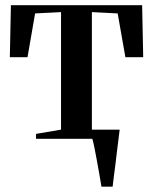

<svg xmlns="http://www.w3.org/2000/svg" viewBox="-20 -522 576 722"><path d="M361.5 180Q358 158.5 353.5 132.8Q349 107 344.2 81Q339.5 55 335 32.8Q330.5 10.5 326.5 -2.5L303.5 -34.5H430Q427.5 -14.5 424.8 7.5Q422 29.5 419.2 52.5Q416.5 75.5 413.8 98Q411 120.5 408.2 141.2Q405.5 162 403.5 180ZM115.5 0V-18.5L209.5 -34.5V-476.5L112 -471.5L83.5 -307H17L21 -502.5H514.5L518.5 -307H451.5L422.5 -471.5L325.5 -476.5V-34.5L419.5 -18.5V0Z"/></svg>

Font: Merriweather 144pt SemiBold
Style: Regular
Weight: 600
Version: Version 2.100